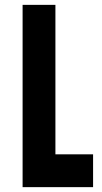

<svg xmlns="http://www.w3.org/2000/svg" viewBox="-20 -770 418 790"><path d="M208 -750V-135H363V0H73V-750Z"/></svg>

Font: Mohave Bold
Style: Regular
Weight: 700
Designer: Gumpita Rahayu
Foundry: Tokotype
Version: Version 2.002;PS 002.002;hotconv 1.0.88;makeotf.lib2.5.64775